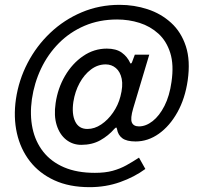

<svg xmlns="http://www.w3.org/2000/svg" viewBox="-20 -664 832 794"><path d="M350.6 110Q266.5 110 204.6 81.5Q142.7 53 103.7 2.9Q64.8 -47.2 49.9 -113.2Q35.1 -179.2 45.9 -254.3Q57.6 -333.3 94.2 -403.7Q130.8 -474 187.8 -528.1Q244.8 -582.2 317.8 -613.1Q390.8 -644 474.8 -644Q535.1 -644 590.5 -625.8Q645.9 -607.7 687.5 -569.8Q729.2 -532 748.6 -472.8Q768 -413.7 756.2 -331.3Q745.4 -256.7 713.7 -199.8Q682 -143 637 -111Q592 -79 540.6 -79Q504 -79 485.9 -92.3Q467.9 -105.6 463.9 -130.2Q462.3 -136.7 460.4 -136.7Q458.5 -136.7 453 -131.2Q428.5 -102.9 394.7 -83.9Q361 -65 316.2 -65Q280.7 -65 253.7 -86.2Q226.8 -107.5 214.5 -146.3Q202.2 -185.2 210 -237.3Q218.9 -299 248.9 -350.3Q278.9 -401.6 323.9 -432.3Q368.8 -463 421.8 -463Q460.3 -463 483.5 -446.4Q506.7 -429.8 518.7 -403Q519.6 -401 521.8 -401.6Q524.1 -402.3 525.8 -406.3L537.6 -438H597.3L530.8 -215.9Q518.4 -173.6 525.3 -157.4Q532.3 -141.3 554.8 -141.3Q583.3 -141.3 611.2 -163.1Q639.1 -184.9 660.2 -226.2Q681.2 -267.4 689.2 -325.3Q699.6 -395.9 684.1 -445.1Q668.6 -494.3 635.1 -524.8Q601.5 -555.3 557 -569.4Q512.4 -583.4 464.5 -583.4Q390.3 -583.4 329.5 -557.3Q268.8 -531.2 223.5 -485.6Q178.3 -440 149.9 -380.5Q121.6 -320.9 111.9 -254.1Q102.8 -188.8 114.5 -133.3Q126.3 -77.8 159 -36.3Q191.8 5.2 245.2 28Q298.5 50.8 372.4 50.8Q414.8 50.8 445.6 42.4Q476.5 33.9 502.4 19.6Q528.3 5.2 554.8 -12.1L581.1 34.7Q535.7 68.1 476.7 89Q417.7 110 350.6 110ZM341.5 -130.7Q370.9 -130.7 398.6 -149.3Q426.4 -167.9 447.5 -198.5Q468.7 -229 477.9 -264.8Q489.4 -308.3 483.4 -337.8Q477.3 -367.3 459.3 -382.5Q441.3 -397.7 417.1 -397.7Q384.2 -397.7 356.3 -376.7Q328.3 -355.7 309.2 -320.7Q290.1 -285.6 283.4 -242.8Q276.1 -192.5 291 -161.6Q305.9 -130.7 341.5 -130.7Z"/></svg>

Font: Public Sans Thin
Style: Italic
Weight: 100
Italic angle: -8°
Designer: The Public Sans project authors (U.S. Web Design System). Libre Franklin designed by Pablo Impallari and Rodrigo Fuenzal
Version: Version 2.000